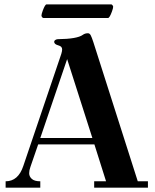

<svg xmlns="http://www.w3.org/2000/svg" viewBox="-20 -864 713 884"><path d="M170.9 -792Q170.9 -798.8 176.8 -814.9Q187.5 -843.8 194.3 -843.8H492.2Q495.1 -843.8 498 -839.8Q501 -835.9 501 -833Q501 -826.2 495.1 -810.1Q484.4 -781.2 477.5 -781.2H179.7Q176.8 -781.2 173.8 -785.2Q170.9 -789.1 170.9 -792ZM5.9 0V-29.3Q64 -29.3 87.4 -100.1L262.2 -615.7Q266.1 -628.4 266.1 -636.7Q266.1 -650.4 249.5 -654.8Q229.5 -660.2 229.5 -670.9Q229.5 -676.8 235.1 -680.2Q240.7 -683.6 246.1 -683.6Q335.4 -684.6 361.3 -703.6Q371.1 -710.9 384.8 -710.9Q392.6 -710.9 397.5 -701.9Q402.3 -692.9 409.7 -670.4L614.3 -29.3H661.1V0H413.6V-29.3H468.3L414.6 -199.2H155.8L120.1 -95.7Q114.3 -79.6 114.3 -66.4Q114.3 -51.3 126.5 -40.3Q138.7 -29.3 165.5 -29.3V0ZM165.5 -228.5H405.3L289.1 -591.8Z"/></svg>

Font: Monomachus
Style: Medium
Weight: 500
Designer: Alexey Kryukov
Version: Version 1.0